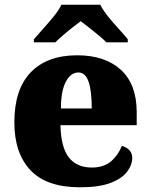

<svg xmlns="http://www.w3.org/2000/svg" viewBox="-20 -786 638 816"><path d="M320 10Q178 10 109.5 -62.5Q41 -135 41 -266Q41 -407 111 -479Q181 -551 308 -551Q426 -551 493.5 -489.5Q561 -428 561 -309V-254H237Q239 -160 272.5 -117Q306 -74 370 -74Q421 -74 451.5 -100Q482 -126 498 -166Q517 -161 529.5 -148Q542 -135 542 -115Q542 -85 520 -56Q498 -27 449.5 -8.5Q401 10 320 10ZM370 -325Q370 -399 356.5 -438.5Q343 -478 313 -478Q281 -478 260 -439Q239 -400 239 -325ZM124 -619Q140 -638 163.5 -664Q187 -690 209 -717Q231 -744 241 -766H406Q417 -744 438.5 -717Q460 -690 484 -664Q508 -638 523 -619V-606H432Q422 -617 401.5 -634Q381 -651 359.5 -668Q338 -685 323 -696Q308 -685 286.5 -668Q265 -651 245.5 -634Q226 -617 215 -606H124Z"/></svg>

Font: Noto Serif Myanmar Black
Style: Regular
Weight: 900
Designer: Ben Mitchell and the Monotype Design Team
Foundry: Monotype Imaging Inc.
Version: Version 2.106; ttfautohint (v1.8.4.7-5d5b)